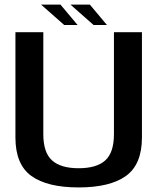

<svg xmlns="http://www.w3.org/2000/svg" viewBox="-20 -816 702 840"><path d="M324 4Q461 4 531 -46.2Q601 -96.5 601 -214.5V-675H478.5V-229Q478.5 -148.5 440.5 -114.2Q402.5 -80 324 -80Q246 -80 207.8 -114.2Q169.5 -148.5 169.5 -229V-675H47.5V-214.5Q47.5 -96.5 117.2 -46.2Q187 4 324 4ZM389.5 -706.5H448L373 -796H288ZM261 -706.5H319.5L244.5 -796H159.5Z"/></svg>

Font: Anybody Thin Medium
Style: Regular
Weight: 500
Version: Version 1.113;gftools[0.9.25]